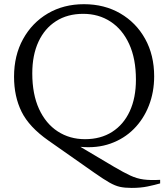

<svg xmlns="http://www.w3.org/2000/svg" viewBox="-20 -700 802 916"><path d="M430.5 124.5 211 -29.5Q119 -94 83 -166.8Q47 -239.5 47 -334Q47 -435.5 90 -513.5Q133 -591.5 208.2 -635.8Q283.5 -680 380.5 -680Q478 -680 553.8 -636Q629.5 -592 672.5 -514.5Q715.5 -437 715.5 -336Q715.5 -260.5 690.2 -196Q665 -131.5 618.5 -84.8Q572 -38 507.2 -15Q442.5 8 363.5 0.5L524.5 96Q570.5 123 601.8 137.5Q633 152 664.8 156.2Q696.5 160.5 744 158V175Q718 182.5 684.5 189.5Q651 196.5 608 196.5Q575.5 196.5 552.5 191.5Q529.5 186.5 502.5 171.2Q475.5 156 430.5 124.5ZM385.5 -36Q460.5 -36 515 -70.8Q569.5 -105.5 599 -169.2Q628.5 -233 628.5 -320Q628.5 -420 596.2 -490Q564 -560 507.2 -597Q450.5 -634 377 -634Q302 -634 247.5 -599.2Q193 -564.5 163.5 -500.8Q134 -437 134 -350Q134 -250.5 166.2 -180.2Q198.5 -110 255.5 -73Q312.5 -36 385.5 -36Z"/></svg>

Font: Newsreader Text
Style: Regular
Weight: 400
Designer: Hugues Gentile
Foundry: Production Type
Version: Version 1.002